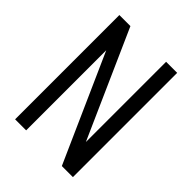

<svg xmlns="http://www.w3.org/2000/svg" viewBox="-199 -795 899 899"><g transform="rotate(45 251.0 -345.0)"><path d="M442.4 -690.4V0H369.1L132.8 -530.3V0H59.6V-690.4H132.8L369.1 -159.2V-690.4Z"/></g></svg>

Font: Altinn-DIN Condensed
Style: Regular
Weight: 400
Width: 3
Designer: Charles Nix
Foundry: Altinn
Version: Version 2.00